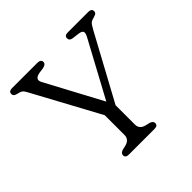

<svg xmlns="http://www.w3.org/2000/svg" viewBox="-175 -868 1037 1037"><g transform="rotate(-45 343.0 -350.0)"><path d="M466 -20Q466 0 441 0H244.5Q219.5 0 219.5 -20Q219.5 -35 241 -42L265 -47.5Q303 -57 303 -91.5V-242.5L97 -623Q89 -638 83 -644.5Q77 -651 65 -654.5L51 -658Q36.5 -661.5 31.8 -667.2Q27 -673 27 -680Q27 -700 52 -700H245Q272.5 -700 272.5 -680Q272.5 -662.5 244.5 -657.5L214.5 -653.5Q170.5 -644.5 188.5 -611L361 -288.5L534.5 -610Q545 -630.5 541.2 -640.2Q537.5 -650 516.5 -653.5L473 -659Q452.5 -662.5 452.5 -680Q452.5 -700 477.5 -700H634.5Q660 -700 660 -680Q660 -673 655.5 -667.8Q651 -662.5 636 -658.5L630 -656.5Q614.5 -653 606.5 -645.2Q598.5 -637.5 582.5 -608L382.5 -239V-91.5Q382.5 -57 420.5 -47.5L444.5 -42Q466 -35 466 -20Z"/></g></svg>

Font: Fraunces 9pt S100 Light
Style: Regular
Weight: 300
Version: Version 1.000; ttfautohint (v1.8.3)